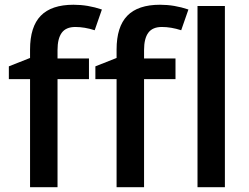

<svg xmlns="http://www.w3.org/2000/svg" viewBox="-20 -785 1045 805"><path d="M353 -453.1H221.2V0H106V-453.1H17.1V-506.8L106 -542V-577.1Q106 -672.9 150.9 -719Q195.8 -765.1 288.1 -765.1Q348.6 -765.1 407.2 -745.1L377 -658.2Q334.5 -671.9 295.9 -671.9Q256.8 -671.9 239 -647.7Q221.2 -623.5 221.2 -575.2V-540H353ZM715.8 -453.1H584V0H468.8V-453.1H379.9V-506.8L468.8 -542V-577.1Q468.8 -672.9 513.7 -719Q558.6 -765.1 650.9 -765.1Q711.4 -765.1 770 -745.1L739.7 -658.2Q697.3 -671.9 658.7 -671.9Q619.6 -671.9 601.8 -647.7Q584 -623.5 584 -575.2V-540H715.8ZM922.9 0H808.1V-759.8H922.9Z"/></svg>

Font: Samim Medium FD
Style: Medium-FD
Weight: 500
Foundry: DejaVu fonts team - Redesigned by Saber Rastikerdar
Version: Version 4.0.5